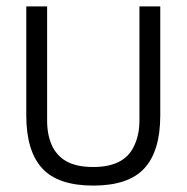

<svg xmlns="http://www.w3.org/2000/svg" viewBox="-20 -570 582 599"><path d="M62 -210V-550H127V-194Q127 -145 145 -110Q162 -79 192.5 -64Q223 -49 271 -49Q365 -49 396 -110Q415 -146 415 -194V-550H480V-210Q480 -99 430.5 -45Q381 9 271 9Q161 9 111.5 -45Q62 -99 62 -210Z"/></svg>

Font: Cambay Devanagari
Style: Regular
Weight: 400
Designer: Pooja Saxena
Foundry: Pooja Saxena
Version: Version 1.180;PS 001.180;hotconv 1.0.70;makeotf.lib2.5.58329